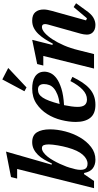

<svg xmlns="http://www.w3.org/2000/svg" viewBox="387 -1219 844 1658"><g transform="rotate(-90 809.0 -390.0)"><path d="M259 12Q215 12 184.5 -10.5Q154 -33 144 -86H134L75 0H13L179 -664H96L109 -717L329 -760L216 -366L226 -364Q242 -399 260 -430Q278 -461 300.5 -484Q323 -507 350 -520.5Q377 -534 410 -534Q470 -534 495.5 -493Q521 -452 521 -380Q521 -317 503 -248Q485 -179 451 -121Q417 -63 368.5 -25.5Q320 12 259 12ZM224 -56Q265 -56 302 -97.5Q339 -139 364 -229Q369 -247 374 -269Q379 -291 382.5 -312.5Q386 -334 388.5 -354.5Q391 -375 391 -390Q391 -419 384.5 -434.5Q378 -450 358 -450Q341 -450 322.5 -437Q304 -424 286.5 -402.5Q269 -381 253 -353Q237 -325 223.5 -296Q210 -267 199.5 -238.5Q189 -210 184 -187L177 -162Q166 -114 176 -85Q186 -56 224 -56Z M733 12Q656 12 620.5 -32.5Q585 -77 585 -158Q585 -216 601.5 -282.5Q618 -349 653 -404.5Q688 -460 742.5 -497Q797 -534 873 -534Q903 -534 929.5 -528.5Q956 -523 976 -510Q996 -497 1007.5 -477Q1019 -457 1019 -428Q1019 -403 1006.5 -375.5Q994 -348 962 -324Q930 -300 873.5 -282Q817 -264 730 -259Q723 -225 719 -195Q715 -165 715 -142Q715 -100 731 -80.5Q747 -61 779 -61Q824 -61 863.5 -98.5Q903 -136 938 -204L974 -187Q951 -139 926.5 -102Q902 -65 873.5 -39.5Q845 -14 810.5 -1Q776 12 733 12ZM740 -297Q788 -303 821 -316Q854 -329 874.5 -346.5Q895 -364 903.5 -386Q912 -408 912 -433Q912 -456 901 -470Q890 -484 864 -484Q843 -484 826.5 -474.5Q810 -465 795.5 -443.5Q781 -422 767.5 -386Q754 -350 740 -297ZM850 -601 952 -792 1051 -741 883 -583Z M1423 12Q1400 12 1384 5.5Q1368 -1 1358 -11.5Q1348 -22 1343.5 -35Q1339 -48 1339 -62Q1339 -74 1341.5 -89Q1344 -104 1347 -115L1426 -397Q1430 -412 1430 -423Q1430 -450 1405 -450Q1382 -450 1354.5 -426Q1327 -402 1299 -359.5Q1271 -317 1246 -259.5Q1221 -202 1205 -135L1171 0H1046L1155 -438H1072L1085 -491L1294 -534L1250 -359L1261 -356Q1280 -392 1300.5 -424Q1321 -456 1344.5 -480.5Q1368 -505 1396 -519.5Q1424 -534 1460 -534Q1510 -534 1533 -507Q1556 -480 1556 -435Q1556 -418 1552.5 -400.5Q1549 -383 1544 -364L1462 -69L1480 -61L1577 -176L1610 -155L1549 -71Q1517 -24 1486 -6Q1455 12 1423 12Z"/></g></svg>

Font: IBM Plex Serif SemiBold
Style: Italic
Weight: 600
Italic angle: -14°
Designer: Mike Abbink, Paul van der Laan, Pieter van Rosmalen
Foundry: Bold Monday
Version: Version 2.5